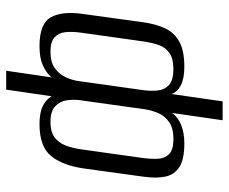

<svg xmlns="http://www.w3.org/2000/svg" viewBox="-80 -551 747 627"><g transform="rotate(90 293.5 -237.5)"><path d="M211 115.7 232.7 -32.2Q217.4 -14.4 192.9 -3.7Q168.5 7 130.1 7Q56.8 7 36.2 -30.5Q15.7 -68 25.7 -136L52.7 -332Q58.7 -374 72.9 -404Q87.2 -434 116.9 -450Q146.7 -466 198.1 -466Q235.5 -466 257.9 -454.9Q280.3 -443.8 287 -424L311 -591H372.7L348.7 -425.4Q361.2 -444.5 387.1 -455.2Q413 -466 448.5 -466Q499.9 -466 525.1 -450Q550.4 -434 556.7 -404Q562.9 -374 556.9 -332L529.9 -136Q519.9 -68 489.2 -30.5Q458.5 7 385.5 7Q348.1 7 326.4 -3.7Q304.7 -14.4 294.4 -32.9L272.7 115.7ZM148.3 -28.8Q183.3 -28.8 202.9 -43.2Q222.6 -57.5 232.5 -79.2Q242.4 -101 244.9 -121.8L273.9 -328.2Q277.6 -353.2 275.7 -376.6Q273.9 -399.9 258.4 -415Q242.9 -430.2 205.5 -430.2Q170.4 -430.2 152.2 -416.7Q133.9 -403.2 126.4 -380.7Q118.9 -358.1 114.9 -329.2L86.5 -127.2Q82.7 -99.5 85.1 -77.4Q87.5 -55.2 102 -42Q116.6 -28.8 148.3 -28.8ZM378.3 -28.8Q410.3 -28.8 428.2 -42Q446.1 -55.2 454.8 -77.5Q463.5 -99.8 467.4 -127.2L495.8 -329.2Q499.5 -357.6 498.4 -380.1Q497.2 -402.6 483 -416.5Q468.7 -430.4 433.7 -430.4Q399.3 -430.4 379.2 -416.6Q359 -402.8 349.7 -381.5Q340.4 -360.3 336.7 -336L307.3 -125.8Q304.2 -103.4 307.7 -81.1Q311.2 -58.8 327.5 -43.8Q343.8 -28.8 378.3 -28.8Z"/></g></svg>

Font: Alumni Sans Thin
Style: Italic
Weight: 100
Italic angle: -8°
Designer: Robert E. Leuschke
Foundry: Robert E. Leuschke
Version: Version 1.016